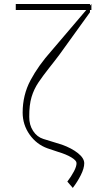

<svg xmlns="http://www.w3.org/2000/svg" viewBox="-20 -747 533 952"><path d="M433.2 -727.3V-697.4H426.1V-686.1L275.6 -477.3Q261.4 -458.1 248.4 -441.6Q235.4 -425.1 223.7 -410.2Q192.8 -371.1 170.6 -338.2Q148.4 -305.4 136.5 -266Q124.6 -226.6 125 -167.6Q124.6 -127.5 144.2 -97.7Q163.7 -67.8 194.6 -58.2L286.9 -29.8Q335.2 -12.4 366.5 12.4Q397.7 37.3 397.7 62.5Q397.7 87.4 380.7 121.3Q363.6 155.2 340.9 184.7L313.9 153.4Q333.5 127.8 346.8 102.5Q360.1 77.1 359.4 61.1Q359 48.7 333.8 33.4Q308.6 18.1 267 5.7L215.9 -11.4Q161.2 -30.9 126.8 -79.7Q92.3 -128.6 92.3 -188.9Q92.3 -275.9 131.4 -349.3Q170.5 -422.6 235.8 -495.7L407.7 -697.4H58.2V-727.3H426.1V-719.1Z"/></svg>

Font: Inter UI Thin
Style: Regular
Weight: 100
Designer: Rasmus Andersson
Foundry: rsms
Version: 3.2;8d6f07862